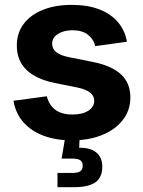

<svg xmlns="http://www.w3.org/2000/svg" viewBox="-20 -567 591 791"><path d="M275.9 11.2Q210 11.2 158.9 -8.1Q107.9 -27.3 75.9 -64Q43.9 -100.6 35.6 -151.9L172.9 -170.4Q182.1 -133.3 208.5 -114.3Q234.9 -95.2 278.8 -95.2Q320.3 -95.2 344.2 -111.1Q368.2 -127 368.2 -151.4Q368.2 -172.4 350.8 -185.8Q333.5 -199.2 298.8 -206.5L205.6 -225.1Q127.4 -241.2 88.4 -279.8Q49.3 -318.4 49.3 -379.4Q49.3 -430.7 77.4 -468.3Q105.5 -505.9 156.5 -526.4Q207.5 -546.9 275.9 -546.9Q341.3 -546.9 389.2 -528.3Q437 -509.8 466.1 -475.6Q495.1 -441.4 502.9 -395L372.6 -377Q365.7 -405.8 342 -424.1Q318.4 -442.4 278.8 -442.4Q242.2 -442.4 218.5 -427Q194.8 -411.6 194.8 -387.2Q194.8 -366.7 210.9 -352.8Q227.1 -338.9 263.7 -331.5L361.3 -312Q440.4 -296.4 478.8 -260.3Q517.1 -224.1 517.1 -166Q517.1 -112.8 486.3 -73Q455.6 -33.2 401.1 -11Q346.7 11.2 275.9 11.2ZM216.8 204.1V145.5H277.8Q300.8 145.5 310.8 138.4Q320.8 131.3 320.8 115.7Q320.8 100.1 310.8 93.3Q300.8 86.4 277.8 86.4H233.9L252 -21.5H308.1V0L306.2 42Q351.6 40.5 376.5 61Q401.4 81.5 401.4 119.6Q401.4 164.1 373 184.1Q344.7 204.1 284.7 204.1Z"/></svg>

Font: Inter 18pt
Style: Bold
Weight: 700
Designer: Rasmus Andersson
Foundry: rsms
Version: Version 4.001;git-66647c0bb